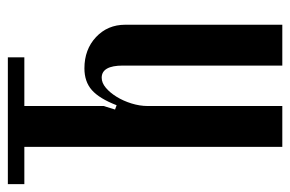

<svg xmlns="http://www.w3.org/2000/svg" viewBox="-150 -594 739 489"><g transform="rotate(-90 219.5 -349.5)"><path d="M318 -657H194V-455L185 -426L196 -422Q213 -466 234.5 -485Q256 -504 290 -504Q338 -504 369.5 -474.5Q401 -445 401 -400V0H297V-406Q297 -460 266 -460Q253 -460 240.5 -449.5Q228 -439 217.5 -422Q207 -405 200.5 -384Q194 -363 194 -343V0H90V-657H-5V-699H318Z"/></g></svg>

Font: Moniqa Paragraph
Style: Bold
Weight: 700
Designer: Rajesh Rajput
Foundry: Rajesh Rajput
Version: Version 1.000